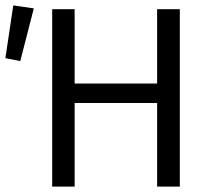

<svg xmlns="http://www.w3.org/2000/svg" viewBox="-39 -690 775 710"><path d="M154 0V-656H237V-381H542V-656H626V0H542V-309H237V0ZM36 -464 -19 -475 10 -670 86 -659Z"/></svg>

Font: .
Style: 
Weight: 400
Designer: Paul D. Hunt, Dalton Maag
Foundry: Dalton Maag Ltd
Version: Version 1.200